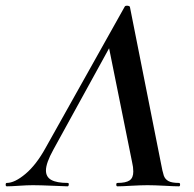

<svg xmlns="http://www.w3.org/2000/svg" viewBox="-58 -657 683 677"><path d="M-34 -12Q-6 -12 32 -44Q70 -76 103 -136L382 -634Q384 -637 390 -637Q393 -637 396 -636Q399 -635 400 -633L509 -84Q515 -51 519.5 -38Q524 -25 536 -18.5Q548 -12 573 -12Q577 -12 577 -6Q577 0 573 0Q557 0 523 -2Q485 -4 462 -4Q440 -4 404 -2Q372 0 356 0Q352 0 352 -6Q352 -12 356 -12Q386 -12 399 -21Q412 -30 412 -52Q412 -68 408 -84L323 -505L379 -582L130 -129Q104 -82 104 -56Q104 -33 123 -22.5Q142 -12 181 -12Q185 -12 184.5 -6Q184 0 180 0Q167 0 129 -2Q83 -4 58 -4Q37 -4 9 -2Q-19 0 -34 0Q-38 0 -38 -6Q-38 -12 -34 -12Z"/></svg>

Font: Cormorant Infant
Style: Bold Italic
Weight: 700
Italic angle: -10°
Designer: Christian Thalmann (Catharsis Fonts)
Foundry: Catharsis Fonts
Version: Version 4.000